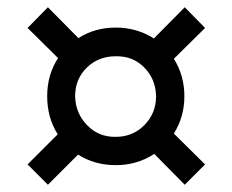

<svg xmlns="http://www.w3.org/2000/svg" viewBox="-20 -567 640 529"><path d="M112 -58 56 -114 139 -197Q110 -243 110 -302Q110 -361 140 -407L56 -490L112 -547L196 -462Q241 -491 299 -491Q357 -491 404 -461L489 -547L545 -490L459 -405Q488 -359 488 -302Q488 -245 459 -199L545 -114L489 -58L405 -143Q358 -112 299 -112Q241 -112 195 -141ZM299 -190Q346 -190 378 -222.5Q410 -255 410 -302Q409 -349 377.5 -381Q346 -413 299 -412Q251 -412 219 -380.5Q187 -349 187 -302Q188 -255 220 -222Q252 -189 299 -190Z"/></svg>

Font: Piazzolla SemiBold
Style: Regular
Weight: 600
Designer: Juan Pablo del Peral
Foundry: Huerta Tipografica
Version: Version 1.330